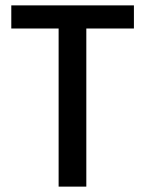

<svg xmlns="http://www.w3.org/2000/svg" viewBox="-20 -694 540 714"><path d="M478 -588H301V0H198V-588H22V-674H478Z"/></svg>

Font: Hind Guntur Medium
Style: Regular
Weight: 500
Designer: Manushi Parikh, Hitesh Malaviya
Foundry: Indian Type Foundry
Version: Version 1.000;PS 1.0;hotconv 1.0.86;makeotf.lib2.5.63406; tt